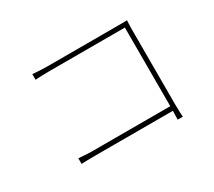

<svg xmlns="http://www.w3.org/2000/svg" viewBox="-124 -894 1249 1123"><g transform="rotate(-30 500.0 -333.0)"><path d="M187 -661Q209 -659 234.5 -657.5Q260 -656 282 -656H763Q778 -656 792.5 -656Q807 -656 824 -657Q823 -641 822.5 -624.5Q822 -608 822 -595V-80Q822 -52 823.5 -28.5Q825 -5 825 -5H790Q790 -5 791 -28.5Q792 -52 792 -78V-626H283Q259 -626 230 -625Q201 -624 187 -623ZM174 -100Q187 -99 215 -97Q243 -95 271 -95H803V-64H272Q240 -64 215 -63.5Q190 -63 174 -62Z"/></g></svg>

Font: Noto Sans JP Thin Thin
Style: Regular
Weight: 250
Version: Version 2.004-H2;hotconv 1.0.118;makeotfexe 2.5.65603